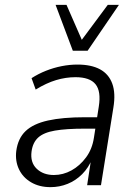

<svg xmlns="http://www.w3.org/2000/svg" viewBox="-20 -763 555 791"><path d="M188 8Q142 8 108 -12Q74 -32 58 -66Q42 -100 47 -141Q54 -193 85.5 -223Q117 -253 177.5 -266.5Q238 -280 330 -280H391L384 -233H330Q253 -233 206.5 -225Q160 -217 137.5 -196.5Q115 -176 110 -139Q104 -94 131 -68Q158 -42 202 -42Q240 -42 274.5 -61Q309 -80 334.5 -114.5Q360 -149 367 -196L387 -324Q397 -387 373.5 -416Q350 -445 291 -445Q251 -445 211 -433Q171 -421 127 -394L110 -441Q138 -459 169.5 -471.5Q201 -484 234 -490.5Q267 -497 299 -497Q356 -497 392 -477.5Q428 -458 442.5 -418.5Q457 -379 447 -319L396 0H339L356 -111H361Q345 -72 318.5 -45.5Q292 -19 258.5 -5.5Q225 8 188 8ZM280 -554 209 -743H254L317 -599L424 -743H470L341 -554Z"/></svg>

Font: Nunito Sans 10pt SemiCondensed Light
Style: Italic
Weight: 300
Width: 4
Italic angle: -9°
Designer: Vernon Adams
Foundry: Vernon Adams
Version: Version 3.101;gftools[0.9.27]